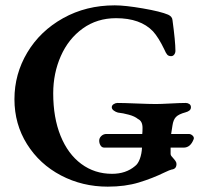

<svg xmlns="http://www.w3.org/2000/svg" viewBox="-20 -684 773 718"><path d="M705 -167 704 -163Q692 -132 667 -132H618V-109Q618 -103 623 -98Q628 -93 629 -91Q631 -89 635.5 -83Q640 -77 640 -71Q640 -52 622 -50Q616 -49 595 -39Q550 -17 499 -1.5Q448 14 383 14Q288 14 208 -28Q128 -70 81 -145Q34 -220 34 -313Q34 -407 82 -487.5Q130 -568 216 -616Q302 -664 409 -664Q448 -664 514.5 -652.5Q581 -641 609 -629Q624 -622 625 -609Q636 -528 636 -494Q636 -486 631.5 -480Q627 -474 620 -474Q610 -474 605 -480Q600 -486 595 -498Q573 -544 552 -567Q505 -616 414 -616Q343 -616 289.5 -577.5Q236 -539 207.5 -474.5Q179 -410 179 -335Q179 -244 206.5 -176Q234 -108 284 -71Q334 -34 399 -34Q451 -34 485 -63Q496 -71 503 -90Q510 -109 511 -132H370Q361 -132 356 -140Q351 -148 351 -158Q351 -168 359 -175.5Q367 -183 378 -183H512Q513 -192 513 -206Q513 -231 496 -239Q484 -249 462 -255Q440 -261 421 -263Q413 -265 405.5 -270.5Q398 -276 398 -283Q398 -290 405 -294.5Q412 -299 419 -299Q442 -299 490 -297Q540 -295 563 -295Q580 -295 618 -297Q654 -299 675 -299Q682 -299 688 -295Q694 -291 694 -283Q694 -275 688 -270.5Q682 -266 674 -264Q648 -257 638 -246.5Q628 -236 625 -215Q621 -188 620 -183H686Q693 -183 699 -178Q705 -173 705 -167Z"/></svg>

Font: EB Garamond SemiBold
Style: Regular
Weight: 600
Designer: Georg Duffner and Octavio Pardo
Foundry: Georg Duffner
Version: Version 1.000